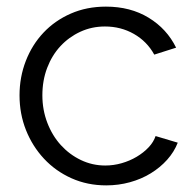

<svg xmlns="http://www.w3.org/2000/svg" viewBox="-20 -550 589 580"><path d="M39 -262Q39 -317 58 -366Q77 -415 111.5 -451.5Q146 -488 194 -509Q242 -530 300 -530Q374 -530 429 -496.5Q484 -463 512 -406L446 -385Q424 -425 384.5 -447.5Q345 -470 297 -470Q257 -470 222.5 -454Q188 -438 162.5 -410.5Q137 -383 122.5 -345Q108 -307 108 -262Q108 -218 123 -179Q138 -140 164 -111.5Q190 -83 224.5 -66.5Q259 -50 298 -50Q323 -50 347.5 -57Q372 -64 393 -76.5Q414 -89 429 -105Q444 -121 450 -139L517 -119Q506 -91 485 -67.5Q464 -44 435.5 -26.5Q407 -9 372.5 0.5Q338 10 301 10Q244 10 196 -11.5Q148 -33 113 -70.5Q78 -108 58.5 -157Q39 -206 39 -262Z"/></svg>

Font: IngvarSans
Style: Regular
Weight: 400
Version: Version 1.000